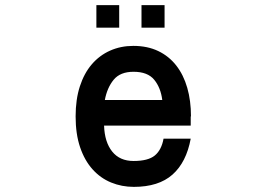

<svg xmlns="http://www.w3.org/2000/svg" viewBox="-20 -672 1040 749"><path d="M612 -282H613Q607 -330 581.5 -361Q556 -392 501 -392Q449 -392 423.5 -361Q398 -330 389 -282ZM724 -218V-182H386Q388 -118 417.5 -81Q447 -44 501 -44Q558 -44 584 -65.5Q610 -87 618 -131H724Q707 -39 653 9Q599 57 502 57Q455 57 413.5 40Q372 23 341 -11.5Q310 -46 292.5 -97.5Q275 -149 275 -218Q275 -284 291.5 -335Q308 -386 338 -421Q368 -456 409.5 -474.5Q451 -493 500 -493Q555 -493 597 -473Q639 -453 667.5 -416.5Q696 -380 710.5 -329.5Q725 -279 725 -218ZM445 -564H356V-652H445ZM622 -564H532V-652H622Z"/></svg>

Font: NanumGothicCoding
Style: Bold
Weight: 700
Monospace: yes
Designer: Kwon Bruce; Nicolas Noh; Sung-woo Choi; Go-un Cha; Soo-hyun Park;
Foundry: NHN Corporation
Version: Version 2.000;PS 1;hotconv 1.0.49;makeotf.lib2.0.14853